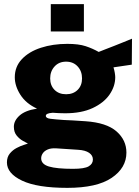

<svg xmlns="http://www.w3.org/2000/svg" viewBox="-20 -737 671 928"><path d="M305.5 171Q160 171 86.8 136.2Q13.5 101.5 13.5 48Q13.5 22 27.5 5Q41.5 -12 60.8 -22Q80 -32 95.8 -36.8Q111.5 -41.5 115 -43Q107.5 -47 91 -56Q74.5 -65 60.8 -81.5Q47 -98 47 -124.5Q47 -154 74.8 -178.8Q102.5 -203.5 159 -212Q105.5 -236.5 78.5 -279Q51.5 -321.5 51.5 -363.5Q51.5 -415 85.8 -451.2Q120 -487.5 177.8 -506.2Q235.5 -525 305.5 -525Q360 -525 394 -513.8Q428 -502.5 457 -486Q470 -491 489.5 -498.8Q509 -506.5 531.8 -515.2Q554.5 -524 576.8 -533.2Q599 -542.5 618 -550L617 -424.5L528.5 -411.5Q532.5 -399 534.8 -385.2Q537 -371.5 537 -364Q537 -320 509.5 -280Q482 -240 428 -214.8Q374 -189.5 294.5 -189.5Q284 -189.5 265 -190.2Q246 -191 234.5 -192Q216 -190.5 208.8 -186.8Q201.5 -183 201.5 -177Q201.5 -165.5 224 -162.8Q246.5 -160 288.5 -157Q303.5 -156.5 331.8 -155Q360 -153.5 393.5 -151Q495 -144 543 -102Q591 -60 591 0.5Q591 74.5 519.5 122.8Q448 171 305.5 171ZM332.5 79Q388 79 408.5 67Q429 55 429 34Q429 14 410.5 1.5Q392 -11 358 -13L252 -20Q226.5 -21.5 210.5 -14.5Q194.5 -7.5 186.8 4Q179 15.5 179 28Q179 56.5 216.5 67.8Q254 79 332.5 79ZM299.5 -281.5Q334 -281.5 355.2 -302.5Q376.5 -323.5 376.5 -358Q376.5 -393 355.2 -416Q334 -439 299.5 -439Q265 -439 243.8 -415.8Q222.5 -392.5 222.5 -358Q222.5 -324 243.5 -302.8Q264.5 -281.5 299.5 -281.5ZM225.5 -585V-717H385.5V-585Z"/></svg>

Font: Public Sans Thin ExtraBold
Style: Regular
Weight: 800
Version: Version 1.007